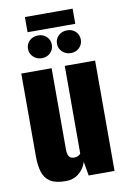

<svg xmlns="http://www.w3.org/2000/svg" viewBox="-85 -789 561 848"><g transform="rotate(-10 195.5 -365.5)"><path d="M141 7Q95 7 71 -8.5Q47 -24 38 -53.5Q29 -83 29 -124V-495H165V-130Q165 -118 167.5 -109Q170 -100 176.5 -94.5Q183 -89 195 -89Q203 -89 208.5 -91Q214 -93 218 -96Q222 -99 224 -102V-495H360V0H244L233 -63Q224 -33 199.5 -13Q175 7 141 7ZM131 -546Q108 -546 92.5 -561Q77 -576 77 -597Q77 -619 92.5 -633.5Q108 -648 131 -648Q154 -648 169 -633.5Q184 -619 184 -597Q184 -576 169 -561Q154 -546 131 -546ZM261 -546Q238 -546 222.5 -561Q207 -576 207 -597Q207 -619 222.5 -633.5Q238 -648 261 -648Q284 -648 299 -633.5Q314 -619 314 -597Q314 -576 299 -561Q284 -546 261 -546ZM88 -670V-738H302V-670Z"/></g></svg>

Font: Alumni Sans Thin ExtraBold
Style: Regular
Weight: 800
Version: Version 1.018